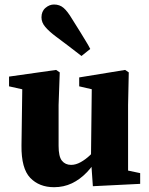

<svg xmlns="http://www.w3.org/2000/svg" viewBox="-20 -796 647 832"><path d="M371.1 -583.9 333.1 -553.4Q320.1 -563.7 305.7 -574.5Q291.3 -585.3 271.7 -600.6Q252.1 -615.8 222.7 -637.4Q193.3 -659.3 176.5 -678.9Q159.7 -698.5 159.7 -720.7Q159.7 -746.9 176.9 -761.7Q194.2 -776.5 214 -776.5Q238.5 -776.5 255.5 -761.8Q272.5 -747.2 292.2 -714.1Q314 -680.3 328.1 -656.8Q342.3 -633.3 352.6 -616.6Q362.9 -600 371.1 -583.9ZM587.4 0.7 382.4 10.9 374.2 -106.8 377.9 -434.6 409.7 -401.9 323.2 -421.9V-460.5L522.2 -493L538 -482.3L535 -340.8V-8.6L468.4 -70.9L587.4 -45.8ZM233.9 -340.8V-164Q233.9 -117.2 248.5 -99.4Q263.1 -81.5 288.2 -81.5Q308.4 -81.5 329.6 -93.3Q350.8 -105 370.8 -124Q390.9 -143.1 405.8 -163.7H444.2V-97.6H378.7L410.8 -126.3Q387.2 -81.5 357 -50Q326.8 -18.4 291.4 -1.6Q256 15.2 214.3 15.2Q150 15.2 111 -25.3Q72.1 -65.8 73.1 -164.8L76.8 -433.9L108.6 -401.9L19.2 -421.9V-464.1L223.1 -493L238.9 -482.3Z"/></svg>

Font: Adobe Variable Font Prototype
Style: Regular
Weight: 389
Designer: Frank Grießhammer
Foundry: Adobe
Version: Version 1.004;hotconv 1.0.113;makeotfexe 2.5.65598